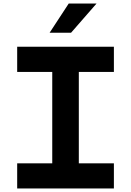

<svg xmlns="http://www.w3.org/2000/svg" viewBox="-20 -1064 740 1084"><path d="M77 0V-142H275V-658H77V-800H623V-658H425V-142H623V0ZM260 -879 368 -1044H525L381 -879Z"/></svg>

Font: Martian Mono SemiBold
Style: Regular
Weight: 600
Monospace: yes
Designer: Roman Shamin
Foundry: Evil Martians
Version: Version 1.000; ttfautohint (v1.8.4.7-5d5b)